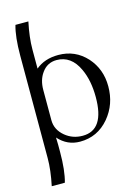

<svg xmlns="http://www.w3.org/2000/svg" viewBox="-131 -757 746 1033"><g transform="rotate(-15 241.5 -240.5)"><path d="M458 -237C458 -301 438 -355 398 -400C356 -446 304 -469 241 -469C190 -469 148 -455 115 -427V-533C115 -578 121 -629 133 -685H61C49 -644 43 -588 43 -518V-478V-438V52C43 97 37 147 25 204H98C110 162 116 106 116 37V-3C115 -22 115 -36 115 -43C148 -6 188 12 235 12C300 12 354 -13 397 -64C438 -113 458 -170 458 -237ZM378 -198C378 -76 338 -15 257 -15C220 -15 188 -26 160 -49C130 -74 115 -104 115 -140V-308C115 -345 124 -376 142 -401C162 -430 190 -445 225 -445C279 -445 320 -416 347 -357C368 -312 378 -259 378 -198Z"/></g></svg>

Font: Veleka
Style: Regular
Weight: 400
Designer: Stefan Peev, Context Ltd, 2016; SIL International, 1997-2014.
Foundry: Stefan Peev, Context Ltd, 2016
Version: Version 1.000